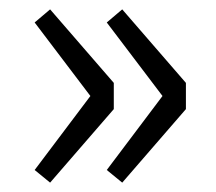

<svg xmlns="http://www.w3.org/2000/svg" viewBox="-20 -457 462 410"><path d="M87 -67 54 -94 173 -252 54 -409 87 -437 223 -280V-224ZM241 -67 208 -94 327 -252 208 -409 241 -437 377 -280V-224Z"/></svg>

Font: Assistant
Style: Regular
Weight: 400
Designer: Hebrew By Ben Nathan, Latin by Paul Hunt
Version: Version 3.000